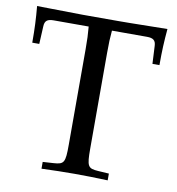

<svg xmlns="http://www.w3.org/2000/svg" viewBox="-79 -763 770 837"><g transform="rotate(10 306.0 -344.5)"><path d="M379 -689H221C211 -689 157 -690 86 -691L18 -692C23 -635 25 -596 25 -531H56L60 -610C61 -634 72 -643 100 -643H255C258 -609 259 -586 259 -543V-120C259 -41 254 -33 208 -30L160 -27V3C219 1 254 0 306 0C358 0 394 1 453 3V-27L405 -30C359 -33 354 -41 354 -120V-543C354 -588 355 -610 358 -643H513C541 -643 552 -634 553 -610L557 -531H588C588 -596 590 -635 595 -692C401 -689 422 -689 379 -689Z"/></g></svg>

Font: Asana Math
Style: Regular
Weight: 400
Version: Version 000.958